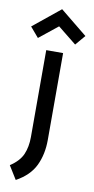

<svg xmlns="http://www.w3.org/2000/svg" viewBox="-109 -783 487 997"><g transform="rotate(10 134.0 -284.5)"><path d="M50.8 172.9 7.3 102.5Q55.7 70.8 72.8 31.2Q89.8 -8.3 89.8 -60.1V-518.6H178.7V-60.1Q178.7 15.1 150.4 74.5Q122.1 133.8 50.8 172.9ZM36.1 -573.2 -8.8 -626 134.3 -742.2 277.3 -626 232.4 -573.2 134.3 -651.9Z"/></g></svg>

Font: Voltaire
Style: Regular
Weight: 400
Designer: Yvonne Schüttler, Eben Sorkin, Emma Marichal
Foundry: Sorkin Type Co.
Version: Version 1.010; ttfautohint (v1.8.4.7-5d5b)